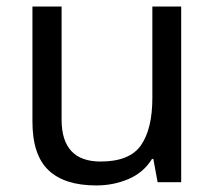

<svg xmlns="http://www.w3.org/2000/svg" viewBox="-20 -556 658 586"><path d="M533 -536V0H461L448 -71H444Q418 -29 372 -9.5Q326 10 274 10Q177 10 128 -36.5Q79 -83 79 -185V-536H168V-191Q168 -63 287 -63Q376 -63 410.5 -113Q445 -163 445 -257V-536Z"/></svg>

Font: Noto Sans Avestan
Style: Regular
Weight: 400
Designer: Monotype Design Team
Foundry: Monotype Imaging Inc.
Version: Version 2.003; ttfautohint (v1.8.4.7-5d5b)